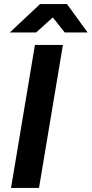

<svg xmlns="http://www.w3.org/2000/svg" viewBox="-20 -920 449 940"><path d="M34 0 151 -700H288L171 0ZM28 -761 176 -900H307V-897L157 -761ZM297 -761 189 -897 190 -900H308L409 -761Z"/></svg>

Font: Figtree
Style: Bold Italic
Weight: 700
Italic angle: -9.5°
Foundry: Erik Kennedy
Version: Version 2.001;gftools[0.9.30]